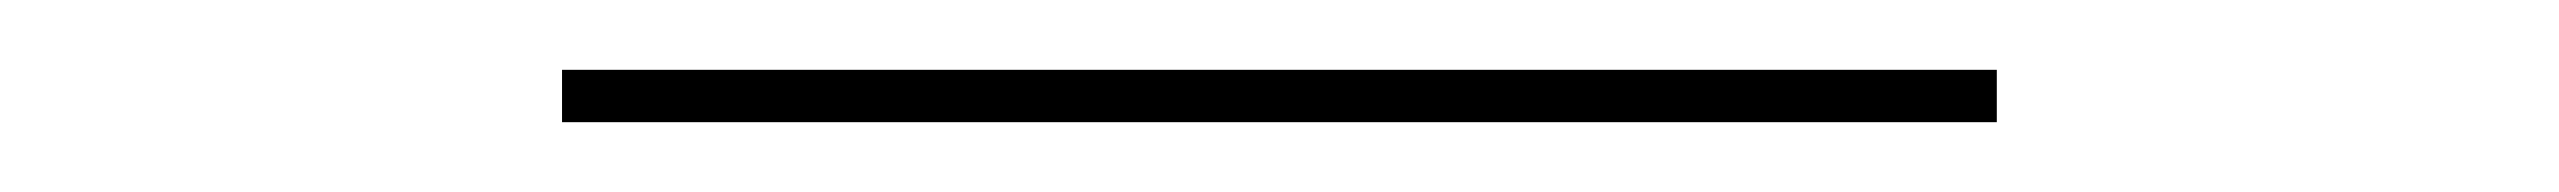

<svg xmlns="http://www.w3.org/2000/svg" viewBox="-20 -676 733 55"><path d="M141 -641V-656H552V-641Z"/></svg>

Font: Panamera Thin
Style: Regular
Weight: 100
Designer: Bastien Sozeau
Foundry: NBR — Bastien Sozeau
Version: Version 3.003;gftools[0.9.33]